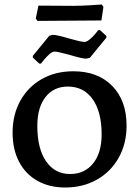

<svg xmlns="http://www.w3.org/2000/svg" viewBox="-20 -825 619 854"><path d="M36 -235Q36 -315 70.5 -377Q105 -439 166 -473.5Q227 -508 306 -508Q415 -508 479 -443Q543 -378 543 -266Q543 -186 508 -123.5Q473 -61 411 -26Q349 9 270 9Q199 9 146 -21Q93 -51 64.5 -106Q36 -161 36 -235ZM432 -227Q432 -328 392 -384Q352 -440 282 -440Q219 -440 182.5 -393.5Q146 -347 146 -265Q146 -164 185 -107.5Q224 -51 292 -51Q356 -51 394 -98Q432 -145 432 -227ZM126 -568.9V-576.5L199.4 -666.2L214.7 -670Q233.8 -670 291 -652.8Q340.6 -638.5 355.9 -638.5Q365.5 -638.5 379.3 -650Q393.1 -661.4 403.6 -674.3Q414.1 -687.2 417 -691H424.6L453.2 -665.2V-657.6L379.8 -567.9L363.5 -564.1Q345.4 -564.1 288.2 -581.3Q279.6 -583.2 256.2 -589.4Q232.8 -595.6 223.3 -595.6Q212.8 -595.6 199.4 -583.7Q186.1 -571.7 175.6 -558.9Q165.1 -546 162.2 -542.2H154.6ZM139 -742 151 -800 305 -799Q336 -799 378 -801.5Q420 -804 433 -805L440 -794L431 -734L289 -733L147 -732Z"/></svg>

Font: Alegreya SC Medium
Style: Regular
Weight: 500
Designer: Juan Pablo del Peral
Foundry: Huerta Tipografica
Version: Version 2.007; ttfautohint (v1.6)